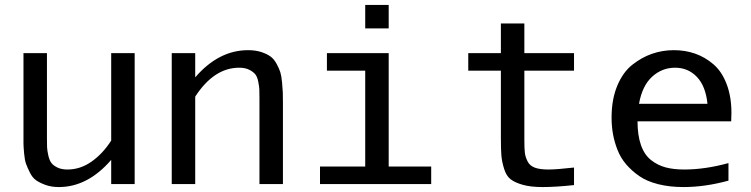

<svg xmlns="http://www.w3.org/2000/svg" viewBox="-20 -745 3040 777"><path d="M170 -185Q170 -162 170.5 -149Q171 -136 175.5 -116Q180 -96 188 -85.5Q196 -75 212.5 -67Q229 -59 253 -59Q305 -59 350.5 -91Q396 -123 430 -176V-530H525V0H430V-98Q335 12 218 12Q188 12 164.5 3.5Q141 -5 126 -15.5Q111 -26 100.5 -47.5Q90 -69 85 -83Q80 -97 77.5 -125Q75 -153 75 -164.5Q75 -176 75 -203V-530H170Z M1030 -347Q1030 -371 1029.5 -383Q1029 -395 1025 -415Q1021 -435 1012.5 -445Q1004 -455 988 -463Q972 -471 948 -471Q846 -471 770 -354V0H675V-530H770V-432Q865 -542 984 -542Q1014 -542 1037 -534.5Q1060 -527 1074.5 -516.5Q1089 -506 1099.5 -486.5Q1110 -467 1114.5 -452.5Q1119 -438 1121.5 -411Q1124 -384 1124.5 -370.5Q1125 -357 1125 -329V0H1030Z M1553 -630H1458V-725H1553ZM1553 -71H1725V0H1275V-71H1458V-459H1303V-530H1553Z M2102 -177Q2102 -144 2104 -127Q2106 -110 2115 -92Q2124 -74 2144.5 -66.5Q2165 -59 2199 -59Q2233 -59 2303 -67V4Q2229 12 2176 12Q2128 12 2096 3Q2064 -6 2046.5 -19.5Q2029 -33 2020 -62Q2011 -91 2009 -116Q2007 -141 2007 -188V-459H1875V-530H2007V-650H2102V-530H2303V-459H2102Z M2566 -325H2843Q2836 -396 2800.5 -433.5Q2765 -471 2712 -471Q2659 -471 2619 -434.5Q2579 -398 2566 -325ZM2746 12Q2690 12 2644 0.5Q2598 -11 2567 -32.5Q2536 -54 2513.5 -80.5Q2491 -107 2478.5 -139.5Q2466 -172 2460.5 -203.5Q2455 -235 2455 -269Q2455 -343 2478 -398Q2501 -453 2539 -483Q2577 -513 2619 -527.5Q2661 -542 2707 -542Q2753 -542 2793 -528Q2833 -514 2867 -485Q2901 -456 2920.5 -405Q2940 -354 2940 -288Q2940 -271 2939 -254H2560Q2560 -197 2574 -157.5Q2588 -118 2615 -97Q2642 -76 2674 -67.5Q2706 -59 2749 -59Q2833 -59 2928 -85V-14Q2833 12 2746 12Z"/></svg>

Font: Edlo
Style: Regular
Weight: 400
Monospace: yes
Version: Version 0.01